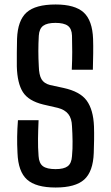

<svg xmlns="http://www.w3.org/2000/svg" viewBox="-20 -828 494 856"><path d="M228 8Q140 8 100.5 -27.5Q61 -63 58 -146Q56 -184 56.5 -218.5Q57 -253 60 -292H152Q150 -249 149.5 -209.5Q149 -170 152 -132Q154 -100 171.5 -87Q189 -74 228 -74Q265 -74 282 -87Q299 -100 301 -132Q304 -163 303.5 -198.5Q303 -234 301 -265Q300 -300 284.5 -319.5Q269 -339 238 -347L173 -362Q107 -378 82 -417.5Q57 -457 55 -532Q55 -562 55 -592.5Q55 -623 56 -655Q59 -737 98.5 -772.5Q138 -808 228 -808Q314 -808 353 -772.5Q392 -737 395 -654Q396 -625 395.5 -589.5Q395 -554 394 -517H300Q302 -560 302 -596.5Q302 -633 301 -669Q300 -700 282.5 -713Q265 -726 227 -726Q190 -726 172.5 -713Q155 -700 153 -669Q151 -634 151 -600.5Q151 -567 153 -532Q154 -494 165 -475Q176 -456 203 -449L263 -436Q337 -420 366.5 -379.5Q396 -339 399 -265Q400 -237 399.5 -205.5Q399 -174 398 -146Q395 -63 355.5 -27.5Q316 8 228 8Z"/></svg>

Font: Big Shoulders Text SemiBold
Style: Regular
Weight: 600
Designer: Patric King
Foundry: XO Type Co
Version: Version 1.000; ttfautohint (v1.8.2)